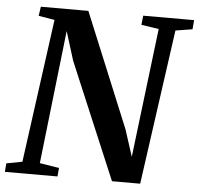

<svg xmlns="http://www.w3.org/2000/svg" viewBox="-57 -797 882 851"><g transform="rotate(5 384.5 -371.5)"><path d="M-4.5 0 -1.5 -38 69 -51.5 156 -690 84.5 -702 90.5 -743H302L512 -233.5L550 -115.5L619.5 -690L541.5 -702L546 -743H772.5L769 -702L694 -690L597.5 0H472L254 -517L214 -645.5L146.5 -52L233 -38L229.5 0Z"/></g></svg>

Font: Merriweather 48pt SemiBold
Style: Italic
Weight: 600
Italic angle: -7.8°
Designer: Eben Sorkin
Foundry: Eben Sorkin
Version: Version 2.101